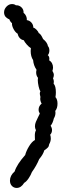

<svg xmlns="http://www.w3.org/2000/svg" viewBox="-44 -767 400 945"><path d="M-18 -686Q-24 -695 -24 -706Q-24 -722 -12 -734.5Q0 -747 15 -747Q27 -747 34 -741Q50 -742 61.5 -731Q73 -720 72 -704Q80 -698 84.5 -688Q89 -678 88 -668Q102 -666 111 -655.5Q120 -645 120 -631Q128 -629 136 -620.5Q144 -612 147 -604Q157 -600 168 -575Q189 -558 192 -540Q199 -532 199 -519Q199 -504 191 -495Q196 -493 198 -485Q200 -477 198 -470Q207 -465 212 -455.5Q217 -446 217 -435Q217 -427 214 -418Q221 -407 221 -398Q221 -390 217 -381Q221 -374 221 -365Q221 -359 220 -355Q231 -344 231 -312Q231 -301 229 -289Q239 -278 239 -257Q239 -234 228 -221Q229 -218 229 -212Q229 -197 221 -184Q216 -161 205 -148Q212 -138 212 -127Q212 -113 203 -104Q206 -95 206 -85Q206 -71 198 -57Q197 -47 191.5 -41Q186 -35 174 -27Q168 -6 149 16Q136 48 113 80Q108 94 97 110.5Q86 127 75 133Q60 158 38 158Q24 158 14.5 148Q5 138 5 122Q5 97 28 77Q39 42 80 -4Q85 -24 99 -47Q113 -70 128 -78Q128 -82 127.5 -98.5Q127 -115 133 -126Q128 -136 128 -145Q128 -156 132.5 -167Q137 -178 143 -189.5Q149 -201 152 -208Q146 -217 146 -227Q146 -245 161 -257Q154 -269 154 -281L155 -290Q152 -302 152 -306Q152 -314 155 -318Q150 -324 146 -342Q142 -360 142 -373Q142 -381 143 -384Q134 -395 134 -410Q134 -419 136 -423Q121 -445 119 -471Q107 -489 107 -516Q107 -526 108 -530Q99 -535 88 -547.5Q77 -560 73 -569Q61 -571 53 -580Q45 -589 43 -601Q32 -607 23 -623.5Q14 -640 15 -653Q6 -660 2 -672Q-8 -675 -18 -686Z"/></svg>

Font: Pangolin
Style: Regular
Weight: 400
Designer: Kevin Burke
Foundry: Google, Inc.
Version: Version 1.101